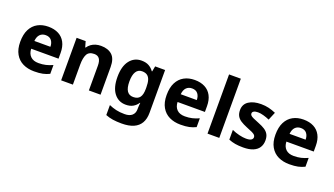

<svg xmlns="http://www.w3.org/2000/svg" viewBox="-80 -1418 4033 2316"><g transform="rotate(20 1936.5 -260.0)"><path d="M325 10Q244 10 181.5 -20Q119 -50 83 -112.5Q47 -175 47 -269Q47 -365 79.5 -428.5Q112 -492 170.5 -524Q229 -556 306 -556Q382 -556 437 -527.5Q492 -499 521.5 -443.5Q551 -388 551 -308V-235H200Q202 -173 238 -137.5Q274 -102 341 -102Q392 -102 434 -112Q476 -122 520 -142V-29Q480 -9 435.5 0.5Q391 10 325 10ZM204 -336H410Q410 -385 385 -417Q360 -449 310 -449Q265 -449 237 -420.5Q209 -392 204 -336Z M670 0V-546H786L807 -473H813Q831 -500 856.5 -518.5Q882 -537 913.5 -546.5Q945 -556 982 -556Q1072 -556 1124 -509Q1176 -462 1176 -356V0H1026V-318Q1026 -377 1004.5 -406.5Q983 -436 938 -436Q870 -436 845.5 -389.5Q821 -343 821 -256V0Z M1532 240Q1469 240 1419 232.5Q1369 225 1325 207V79Q1370 99 1417.5 110Q1465 121 1527 121Q1590 121 1622.5 92Q1655 63 1655 12V-3Q1655 -15 1656.5 -35Q1658 -55 1660 -70H1655Q1632 -34 1594.5 -12Q1557 10 1501 10Q1407 10 1350.5 -63Q1294 -136 1294 -272Q1294 -408 1351 -482Q1408 -556 1502 -556Q1559 -556 1597 -534.5Q1635 -513 1660 -477H1665L1678 -546H1806V4Q1806 81 1776 133.5Q1746 186 1685.5 213Q1625 240 1532 240ZM1554 -108Q1584 -108 1605 -117Q1626 -126 1639 -143.5Q1652 -161 1658.5 -188Q1665 -215 1665 -252V-274Q1665 -329 1654 -365Q1643 -401 1618 -419Q1593 -437 1551 -437Q1501 -437 1474.5 -394.5Q1448 -352 1448 -270Q1448 -188 1474.5 -148Q1501 -108 1554 -108Z M2204 10Q2123 10 2060.5 -20Q1998 -50 1962 -112.5Q1926 -175 1926 -269Q1926 -365 1958.5 -428.5Q1991 -492 2049.5 -524Q2108 -556 2185 -556Q2261 -556 2316 -527.5Q2371 -499 2400.5 -443.5Q2430 -388 2430 -308V-235H2079Q2081 -173 2117 -137.5Q2153 -102 2220 -102Q2271 -102 2313 -112Q2355 -122 2399 -142V-29Q2359 -9 2314.5 0.5Q2270 10 2204 10ZM2083 -336H2289Q2289 -385 2264 -417Q2239 -449 2189 -449Q2144 -449 2116 -420.5Q2088 -392 2083 -336Z M2549 0V-760H2700V0Z M3008 10Q2950 10 2906 2.5Q2862 -5 2821 -22V-147Q2865 -126 2916 -114Q2967 -102 3004 -102Q3050 -102 3070.5 -115Q3091 -128 3091 -150Q3091 -165 3081 -177Q3071 -189 3044 -202Q3017 -215 2968 -234Q2919 -254 2886 -275.5Q2853 -297 2836.5 -327Q2820 -357 2820 -402Q2820 -477 2879.5 -516.5Q2939 -556 3037 -556Q3090 -556 3135.5 -545Q3181 -534 3227 -514L3184 -411Q3146 -428 3106 -439Q3066 -450 3035 -450Q3001 -450 2982 -439.5Q2963 -429 2963 -410Q2963 -396 2973.5 -385Q2984 -374 3010.5 -362Q3037 -350 3085 -331Q3134 -312 3167 -290.5Q3200 -269 3217 -238.5Q3234 -208 3234 -161Q3234 -109 3209.5 -70.5Q3185 -32 3135 -11Q3085 10 3008 10Z M3601 10Q3520 10 3457.5 -20Q3395 -50 3359 -112.5Q3323 -175 3323 -269Q3323 -365 3355.5 -428.5Q3388 -492 3446.5 -524Q3505 -556 3582 -556Q3658 -556 3713 -527.5Q3768 -499 3797.5 -443.5Q3827 -388 3827 -308V-235H3476Q3478 -173 3514 -137.5Q3550 -102 3617 -102Q3668 -102 3710 -112Q3752 -122 3796 -142V-29Q3756 -9 3711.5 0.5Q3667 10 3601 10ZM3480 -336H3686Q3686 -385 3661 -417Q3636 -449 3586 -449Q3541 -449 3513 -420.5Q3485 -392 3480 -336Z"/></g></svg>

Font: Noto Sans Symbols
Style: Bold
Weight: 700
Version: Version 2.002